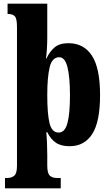

<svg xmlns="http://www.w3.org/2000/svg" viewBox="-20 -780 597 1040"><path d="M7 240V184H20Q43 184 57.5 171.5Q72 159 72 118V-633Q72 -680 60 -692Q48 -704 27 -704H21V-760H236V-574Q236 -548 234 -514.5Q232 -481 229 -464H232Q250 -502 276.5 -524Q303 -546 351 -546Q434 -546 478 -478.5Q522 -411 522 -265Q522 -120 479.5 -54Q437 12 357 12Q310 12 282 -7.5Q254 -27 236 -64H231Q233 -43 234.5 -10Q236 23 236 58V116Q236 159 250 171.5Q264 184 287 184H309V240ZM298 -62Q331 -62 345 -112Q359 -162 359 -264Q359 -362 345.5 -416Q332 -470 301 -470Q262 -470 249 -415.5Q236 -361 236 -266Q236 -162 248.5 -112Q261 -62 298 -62Z"/></svg>

Font: Noto Serif Tamil ExtraCondensed Black
Style: Italic
Weight: 900
Width: 2
Italic angle: -12°
Designer: Indian Type Foundry, Tom Grace, and the Monotype Design Team
Foundry: Monotype Imaging Inc.
Version: Version 2.003; ttfautohint (v1.8.4.7-5d5b)